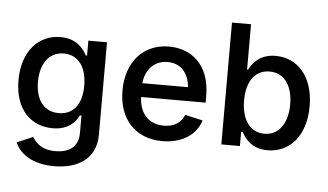

<svg xmlns="http://www.w3.org/2000/svg" viewBox="-59 -828 1950 1142"><g transform="rotate(5 915.5 -256.5)"><path d="M301.3 215.8C443.4 215.8 550.8 149.9 550.8 5.9V-545.9H439.5V-456.5H432.1C412.6 -492.2 373.5 -552.7 273.9 -552.7C144 -552.7 45.9 -450.7 45.9 -274.9C45.9 -99.1 145 -8.3 272.5 -8.3C370.6 -8.3 408.7 -61.5 428.2 -98.6H437.5V6.8C437.5 88.9 382.3 126 301.3 126C215.8 126 182.1 84.5 163.1 53.2L67.4 94.2C96.7 162.6 173.3 215.8 301.3 215.8ZM301.3 -101.1C210.4 -101.1 162.1 -171.4 162.1 -276.4C162.1 -378.4 209 -457 301.3 -457C390.6 -457 438.5 -383.8 438.5 -276.4C438.5 -166.5 389.2 -101.1 301.3 -101.1Z M929.2 11.2C1047.9 11.2 1131.8 -46.4 1157.7 -132.3L1051.8 -156.2C1033.2 -106.9 989.3 -81.1 930.7 -81.1C844.2 -81.1 785.2 -136.2 781.2 -239.3H1166.5V-277.8C1166.5 -473.1 1047.9 -552.7 920.4 -552.7C766.6 -552.7 667.5 -437 667.5 -269C667.5 -99.1 767.1 11.2 929.2 11.2ZM781.7 -321.8C788.1 -398.4 837.9 -460.4 920.9 -460.4C1001 -460.4 1046.4 -404.8 1054.2 -321.8Z M1557.6 10.7C1689.5 10.7 1784.7 -94.2 1784.7 -271.5C1784.7 -450.7 1687.5 -552.7 1558.1 -552.7C1457.5 -552.7 1419.4 -491.7 1400.9 -456.5H1395V-727.5H1281.2V0H1392.1V-85.9H1400.9C1419.9 -49.3 1460.4 10.7 1557.6 10.7ZM1530.3 -85.4C1442.4 -85.4 1393.1 -161.1 1393.1 -272.5C1393.1 -383.8 1440.9 -457 1530.3 -457C1622.1 -457 1668.5 -377.9 1668.5 -272.5C1668.5 -166 1621.1 -85.4 1530.3 -85.4Z"/></g></svg>

Font: Raveo Medium
Style: Regular
Weight: 500
Designer: Jakub Foglar, Rasmus Andersson (Inter)
Foundry: Jakubfoglar.com
Version: Version 1.100;Glyphs 3.2.3 (3260)